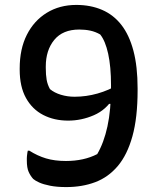

<svg xmlns="http://www.w3.org/2000/svg" viewBox="-20 -740 640 780"><path d="M290 -720Q348 -720 394.5 -700Q441 -680 473 -639Q505 -598 522 -534Q539 -470 539 -381V-373Q539 -262 518 -186.5Q497 -111 458.5 -65.5Q420 -20 367 0Q314 20 249 20Q211 20 183.5 14.5Q156 9 139.5 1.5Q123 -6 115 -13Q104 -25 96.5 -41.5Q89 -58 89 -88Q89 -93 89 -97.5Q89 -102 89.5 -106Q90 -110 90.5 -114Q91 -118 91.5 -121.5Q92 -125 93 -128H99Q132 -107 167 -96.5Q202 -86 248 -86Q284 -86 316 -93Q348 -100 375 -114Q402 -160 416.5 -226.5Q431 -293 431 -386V-394Q431 -469 419.5 -521.5Q408 -574 387 -600Q368 -611 347 -615.5Q326 -620 302 -620Q235 -620 200.5 -578Q166 -536 166 -470V-464Q166 -436 169.5 -416Q173 -396 183 -378Q201 -363 227.5 -355Q254 -347 283 -347Q330 -347 376 -360Q422 -373 464 -398V-318H398L441 -343Q412 -294 361.5 -272Q311 -250 257 -250Q200 -250 155.5 -273Q111 -296 85.5 -342Q60 -388 60 -457V-462Q60 -541 89 -598.5Q118 -656 170 -688Q222 -720 290 -720Z"/></svg>

Font: Recursive Casual Medium
Style: Regular
Weight: 500
Version: Version 1.047